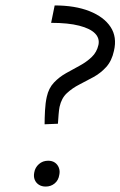

<svg xmlns="http://www.w3.org/2000/svg" viewBox="-20 -681 443 706"><path d="M144 -224Q144 -246 145.5 -274.5Q147 -303 152 -325Q159 -357 178.5 -377.5Q198 -398 223 -412Q248 -426 273 -439.5Q298 -453 317 -471Q336 -489 342 -516Q347 -540 329.5 -558Q312 -576 271.5 -586.5Q231 -597 168 -597L181 -661Q256 -661 309 -640Q362 -619 386.5 -582Q411 -545 399 -494Q391 -457 370.5 -434.5Q350 -412 323.5 -397.5Q297 -383 271.5 -370Q246 -357 226 -338.5Q206 -320 199 -288Q197 -278 195.5 -260.5Q194 -243 193 -226ZM148 5Q133 5 122.5 -2Q112 -9 107.5 -20.5Q103 -32 106 -47Q109 -65 123 -77.5Q137 -90 157 -90Q172 -90 182 -83Q192 -76 196.5 -64Q201 -52 198 -38Q195 -18 181 -6.5Q167 5 148 5Z"/></svg>

Font: Ysabeau Office
Style: Italic
Weight: 400
Italic angle: -12°
Designer: Christian Thalmann (Catharsis Fonts)
Version: Version 2.001;gftools[0.9.30]; featfreeze: tnum,lnum,ss02